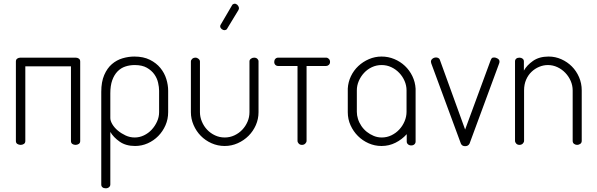

<svg xmlns="http://www.w3.org/2000/svg" viewBox="-20 -784 3229 1039"><path d="M390 -472Q399 -472 406.5 -467Q414 -462 414 -451V-21Q414 -10 406 -5Q398 0 389 0Q379 0 371.5 -5Q364 -10 364 -21V-425H117V-21Q117 -10 109 -5Q101 0 92 0Q82 0 74 -5Q66 -10 66 -21V-451Q66 -462 73.5 -467Q81 -472 90 -472Z M711 6Q661 6 627.5 -17.5Q594 -41 577 -70V214Q577 223 570 229Q563 235 552 235Q541 235 534.5 229.5Q528 224 528 215V-287Q528 -341 544 -378Q560 -415 585.5 -437Q611 -459 643 -468.5Q675 -478 707 -478Q756 -478 791 -460.5Q826 -443 848 -416Q870 -389 880 -356.5Q890 -324 890 -293V-177Q890 -139 875.5 -106Q861 -73 836.5 -48Q812 -23 779.5 -8.5Q747 6 711 6ZM709 -40Q735 -40 759 -51.5Q783 -63 801 -82.5Q819 -102 830 -126.5Q841 -151 841 -177V-293Q841 -312 835.5 -336.5Q830 -361 815 -382Q800 -403 774.5 -417.5Q749 -432 709 -432Q682 -432 658 -424Q634 -416 616 -397.5Q598 -379 587.5 -350Q577 -321 577 -279V-145Q577 -130 588 -111.5Q599 -93 617.5 -77.5Q636 -62 659.5 -51Q683 -40 709 -40Z M1196 6Q1158 6 1124.5 -9Q1091 -24 1066.5 -49Q1042 -74 1027.5 -107.5Q1013 -141 1013 -177V-451Q1013 -459 1020 -465.5Q1027 -472 1038 -472Q1047 -472 1054.5 -465.5Q1062 -459 1062 -451V-177Q1062 -151 1072.5 -126Q1083 -101 1101 -82Q1119 -63 1143.5 -51.5Q1168 -40 1196 -40Q1224 -40 1248.5 -51.5Q1273 -63 1291 -82Q1309 -101 1319.5 -125.5Q1330 -150 1330 -177V-452Q1330 -460 1337.5 -466Q1345 -472 1355 -472Q1366 -472 1372.5 -466Q1379 -460 1379 -452V-177Q1379 -140 1364.5 -107Q1350 -74 1325 -49Q1300 -24 1266.5 -9Q1233 6 1196 6ZM1211 -632Q1208 -625 1205 -624Q1197 -619 1188 -622Q1179 -625 1174 -633Q1169 -642 1174 -650L1236 -756Q1239 -761 1241 -761Q1249 -766 1257 -762.5Q1265 -759 1269 -752Q1272 -747 1273 -741.5Q1274 -736 1270 -729Z M1745 -472Q1753 -472 1759.5 -465.5Q1766 -459 1766 -449Q1766 -439 1759.5 -433Q1753 -427 1745 -427H1639V-22Q1639 -14 1632 -7Q1625 0 1614 0Q1603 0 1596.5 -7Q1590 -14 1590 -22V-427H1485Q1476 -427 1470 -433Q1464 -439 1464 -449Q1464 -459 1470 -465.5Q1476 -472 1485 -472H1745Z M2229 -301V-295V-179V-18Q2229 -9 2222.5 -3Q2216 3 2205 3Q2195 3 2188 -3Q2181 -9 2181 -18V-58Q2155 -29 2120 -11.5Q2085 6 2045 6H2044Q2008 6 1975 -8.5Q1942 -23 1917 -48Q1892 -73 1877 -106Q1862 -139 1862 -177V-179V-295V-301V-305Q1864 -340 1879 -371.5Q1894 -403 1919 -426.5Q1944 -450 1976.5 -464Q2009 -478 2045 -478Q2081 -478 2113.5 -464.5Q2146 -451 2171 -427.5Q2196 -404 2211.5 -372Q2227 -340 2229 -304ZM2045 -432Q2017 -432 1992.5 -420.5Q1968 -409 1950 -389.5Q1932 -370 1921.5 -345.5Q1911 -321 1911 -295V-179Q1911 -160 1917 -141Q1923 -121 1935.5 -102.5Q1948 -84 1965 -70.5Q1982 -57 2002.5 -48.5Q2023 -40 2046 -40Q2074 -40 2098.5 -52Q2123 -64 2141 -83.5Q2159 -103 2169.5 -128Q2180 -153 2180 -179V-295Q2180 -321 2169.5 -345.5Q2159 -370 2140.5 -389.5Q2122 -409 2097.5 -420.5Q2073 -432 2045 -432Z M2316 -435Q2315 -437 2313.5 -442Q2312 -447 2312 -450Q2312 -460 2320.5 -466.5Q2329 -473 2340 -473Q2346 -473 2352 -470Q2358 -467 2360 -461L2497 -83L2634 -455Q2637 -463 2640.5 -468Q2644 -473 2654 -473Q2663 -473 2673 -467Q2683 -461 2683 -451Q2683 -446 2681.5 -442Q2680 -438 2679 -435L2521 -7Q2514 7 2497 7Q2480 7 2474 -7Z M2816 -22Q2816 -14 2809 -7Q2802 0 2791 0Q2780 0 2773.5 -7Q2767 -14 2767 -22V-452Q2767 -461 2773.5 -466.5Q2780 -472 2791 -472Q2801 -472 2808 -466.5Q2815 -461 2815 -452V-402Q2831 -431 2864.5 -454.5Q2898 -478 2949 -478Q2985 -478 3017.5 -463.5Q3050 -449 3074.5 -424.5Q3099 -400 3113.5 -366.5Q3128 -333 3128 -295V-22Q3128 -11 3120 -5.5Q3112 0 3103 0Q3094 0 3086.5 -5.5Q3079 -11 3079 -22V-295Q3079 -321 3068.5 -345.5Q3058 -370 3039.5 -389.5Q3021 -409 2996.5 -420.5Q2972 -432 2945 -432Q2921 -432 2898 -422.5Q2875 -413 2856.5 -395.5Q2838 -378 2827 -352.5Q2816 -327 2816 -295Z"/></svg>

Font: AkaAcidDosis
Style: Light
Weight: 300
Designer: Edgar Tolentino, Pablo Impallari, Igino Marini, Aka-Acid
Foundry: Edgar Tolentino, Pablo Impallari, Igino Marini, Aka-Acid
Version: Version 1.007